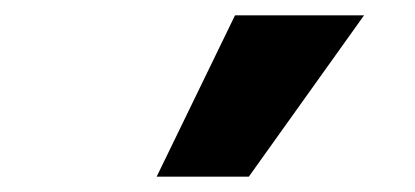

<svg xmlns="http://www.w3.org/2000/svg" viewBox="-20 -791 540 250"><path d="M184 -561 286 -771H454L304 -561Z"/></svg>

Font: Nunito Sans 7pt ExtraBold
Style: Regular
Weight: 800
Designer: Vernon Adams
Foundry: Vernon Adams
Version: Version 3.101;gftools[0.9.27]